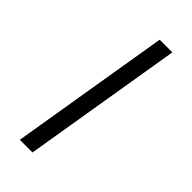

<svg xmlns="http://www.w3.org/2000/svg" viewBox="-297 -887 1093 1093"><g transform="rotate(45 250.0 -340.0)"><path d="M119 143 279 -823H381L221 143Z"/></g></svg>

Font: Iosevka Curly Slab Semibold
Style: Italic
Weight: 600
Italic angle: -9°
Monospace: yes
Designer: Belleve Invis
Foundry: Belleve Invis
Version: Version 22.1.2; ttfautohint (v1.8.4)